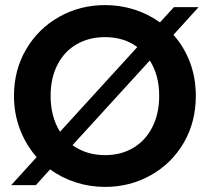

<svg xmlns="http://www.w3.org/2000/svg" viewBox="-20 -728 825 755"><path d="M662 -591Q704 -544 727 -483Q750 -422 750 -351Q750 -248 702.5 -166.5Q655 -85 573 -39Q491 7 393 7Q333 7 277.5 -11Q222 -29 177 -62L121 0H24L124 -110Q82 -158 58.5 -219.5Q35 -281 35 -351Q35 -453 83 -534.5Q131 -616 213 -662Q295 -708 393 -708Q453 -708 508 -690.5Q563 -673 609 -640L664 -700H761ZM179 -351Q179 -269 216 -210L520 -543Q467 -582 393 -582Q330 -582 281.5 -554Q233 -526 206 -473.5Q179 -421 179 -351ZM606 -351Q606 -433 569 -490L265 -157Q320 -118 393 -118Q456 -118 504 -146.5Q552 -175 579 -228Q606 -281 606 -351Z"/></svg>

Font: MSTAGE SemiBold
Style: Regular
Weight: 600
Designer: Ninad Kale (Devanagari), Jonny Pinhorn (Latin)
Foundry: Indian Type Foundry
Version: 4.004